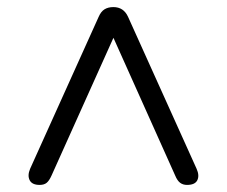

<svg xmlns="http://www.w3.org/2000/svg" viewBox="-20 -655 640 542"><path d="M92 -133Q70.5 -133 63.8 -146.2Q57 -159.5 65 -178.5L258.5 -607.5Q265 -622.5 275.2 -628.8Q285.5 -635 300 -635Q329 -635 341.5 -607.5L535 -178.5Q543.5 -159.5 537 -146.2Q530.5 -133 508 -133Q496.5 -133 488.5 -139Q480.5 -145 474.5 -159.5L279.5 -594.5H321L125.5 -159.5Q119 -145 111.8 -139Q104.5 -133 92 -133Z"/></svg>

Font: Nunito ExtraLight
Style: Regular
Weight: 200
Designer: Vernon Adams
Foundry: Vernon Adams
Version: Version 3.602;April 4, 2023;FontCreator 14.0.0.2856 64-bit